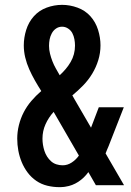

<svg xmlns="http://www.w3.org/2000/svg" viewBox="-20 -763 540 791"><path d="M224 8Q199 8 174.5 2Q150 -4 129.5 -18Q109 -32 94 -52Q79 -72 69.5 -95Q60 -118 55.5 -142.5Q51 -167 51 -192Q51 -220 58 -248Q65 -276 78 -301Q91 -326 109.5 -347.5Q128 -369 150 -388Q136 -410 123.5 -432Q111 -454 100.5 -477.5Q90 -501 84 -526Q78 -551 78 -576Q78 -608 88 -640Q98 -672 119.5 -696Q141 -720 172 -731.5Q203 -743 236 -743Q268 -743 299.5 -731.5Q331 -720 352.5 -696Q374 -672 384 -640Q394 -608 394 -576Q394 -545 385 -515.5Q376 -486 360 -459.5Q344 -433 322.5 -411Q301 -389 278 -370Q280 -366 282.5 -362Q285 -358 287 -354L355 -237L387 -321H490L427 -160Q424 -153 421 -146Q418 -139 415 -131L491 0H375L344 -54Q327 -30 302.5 -14Q278 2 250 6L244 7L230 8ZM226 -453Q239 -465 250.5 -478.5Q262 -492 271 -507.5Q280 -523 284.5 -540Q289 -557 289 -575Q289 -588 286.5 -601.5Q284 -615 278 -626.5Q272 -638 260.5 -645.5Q249 -653 236 -653Q222 -653 211 -645.5Q200 -638 193.5 -626Q187 -614 184.5 -601Q182 -588 182 -574Q182 -558 186 -542Q190 -526 196 -510.5Q202 -495 210 -481Q218 -467 226 -453ZM238 -82Q258 -82 275.5 -93.5Q293 -105 305 -122L201 -302Q180 -279 167.5 -251Q155 -223 155 -192Q155 -179 157 -166.5Q159 -154 163 -141.5Q167 -129 174 -118Q181 -107 190.5 -98.5Q200 -90 212.5 -86Q225 -82 238 -82Z"/></svg>

Font: Iosevka
Style: Bold
Weight: 700
Monospace: yes
Designer: Belleve Invis
Foundry: Belleve Invis
Version: Version 32.5.0; ttfautohint (v1.8.4)